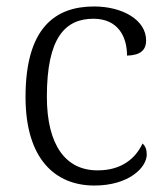

<svg xmlns="http://www.w3.org/2000/svg" viewBox="-20 -564 512 594"><path d="M272 10C379 10 434 -46 434 -86C434 -101 430 -112 421 -120C399 -73 355 -37 283 -37C184 -36 125 -114 125 -265C125 -448 182 -506 269 -506C344 -506 373 -452 373 -392C412 -393 432 -407 432 -439C432 -503 358 -544 271 -544C150 -544 59 -477 59 -264C59 -73 150 10 272 10Z"/></svg>

Font: Noto Serif Lao Light
Style: Regular
Weight: 300
Designer: Monotype Design Team
Foundry: Monotype Imaging Inc.
Version: Version 2.003